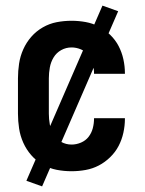

<svg xmlns="http://www.w3.org/2000/svg" viewBox="-20 -602 515 684"><path d="M235 8Q208 8 182 3Q156 -2 132.5 -15.5Q109 -29 91.5 -49Q74 -69 63 -93.5Q52 -118 48 -144.5Q44 -171 44 -197V-323Q44 -349 48 -375.5Q52 -402 63 -426.5Q74 -451 91.5 -471Q109 -491 132.5 -504.5Q156 -518 182 -523Q208 -528 235 -528Q260 -528 285 -523.5Q310 -519 332 -507.5Q354 -496 372.5 -478Q391 -460 402.5 -438Q414 -416 419.5 -391Q425 -366 425 -341V-339H315V-340Q315 -358 310.5 -375Q306 -392 295.5 -405.5Q285 -419 268.5 -426Q252 -433 235 -433Q215 -433 198 -423.5Q181 -414 171 -397.5Q161 -381 157.5 -361.5Q154 -342 154 -323V-197Q154 -178 157.5 -158.5Q161 -139 171 -122.5Q181 -106 198 -96.5Q215 -87 235 -87Q252 -87 268.5 -94Q285 -101 295.5 -114.5Q306 -128 310.5 -145Q315 -162 315 -180V-181H425V-179Q425 -154 419.5 -129Q414 -104 402.5 -82Q391 -60 372.5 -42Q354 -24 332 -12.5Q310 -1 285 3.5Q260 8 235 8ZM130 62 74 42 345 -582 401 -562Z"/></svg>

Font: Iosevka QP
Style: Bold
Weight: 700
Designer: Belleve Invis
Foundry: Belleve Invis
Version: Version 20.0.0; ttfautohint (v1.8.4)